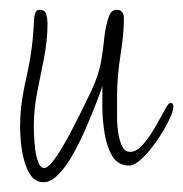

<svg xmlns="http://www.w3.org/2000/svg" viewBox="-20 -395 374 392"><path d="M69 -23Q53 -23 43.5 -36Q34 -49 29 -68.5Q24 -88 22.5 -106.5Q21 -125 21 -136Q21 -146 21.5 -156Q22 -166 23 -176Q27 -207 34 -237.5Q41 -268 45 -299Q47 -315 48 -330Q49 -345 50 -361Q51 -366 53 -370.5Q55 -375 61 -375Q72 -375 74.5 -365.5Q77 -356 77 -348Q77 -312 70 -277Q63 -242 56 -207Q49 -172 49 -136Q49 -132 49.5 -118.5Q50 -105 52 -89.5Q54 -74 58.5 -63Q63 -52 70 -52Q79 -52 93.5 -73Q108 -94 123.5 -123.5Q139 -153 151.5 -178.5Q164 -204 168 -213Q182 -244 186.5 -270Q191 -296 193 -318.5Q195 -341 203 -363Q208 -375 218 -375Q233 -375 233 -357Q233 -326 226 -282.5Q219 -239 219 -197V-175Q219 -168 219 -153.5Q219 -139 221.5 -123Q224 -107 229.5 -96Q235 -85 246 -85Q259 -85 272 -100Q285 -115 296.5 -135Q308 -155 316 -170Q324 -185 328 -185Q334 -185 334 -177Q334 -168 324.5 -148.5Q315 -129 300.5 -108Q286 -87 270.5 -72Q255 -57 244 -57Q221 -57 209.5 -76Q198 -95 193.5 -123Q189 -151 189 -177.5Q189 -204 189 -219Q185 -207 176 -183.5Q167 -160 155 -132.5Q143 -105 129 -80Q115 -55 99.5 -39Q84 -23 69 -23Z"/></svg>

Font: Licorice
Style: Regular
Weight: 400
Designer: Robert E. Leuschke
Foundry: Robert E. Leuschke
Version: Version 1.010; ttfautohint (v1.8.3)